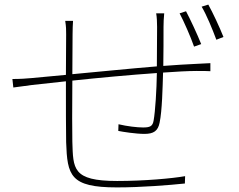

<svg xmlns="http://www.w3.org/2000/svg" viewBox="-20 -802 1040 836"><path d="M790 -753 762 -744C781 -708 810 -642 825 -599L856 -610C839 -653 808 -719 790 -753ZM887 -782 858 -773C879 -738 905 -675 922 -629L953 -641C936 -684 906 -748 887 -782ZM34 -458 38 -421C66 -425 90 -428 120 -432L267 -448C267 -342 267 -226 268 -183C273 -38 285 14 489 14C596 14 718 4 785 -3L786 -35C730 -25 609 -14 490 -14C294 -14 299 -68 295 -185C294 -219 294 -336 295 -451C408 -463 547 -476 663 -484C662 -412 656 -316 649 -278C645 -252 633 -247 603 -247C577 -247 534 -252 496 -261L495 -232C514 -228 571 -219 609 -219C649 -219 668 -232 675 -268C686 -320 688 -421 690 -486C747 -490 798 -493 836 -493C860 -493 883 -493 896 -492V-527C879 -526 861 -525 836 -524C793 -522 743 -519 691 -515C692 -566 692 -636 692 -685C692 -702 693 -726 695 -744H660C663 -728 664 -704 664 -685L663 -513C541 -503 404 -489 295 -479L296 -653C296 -672 297 -698 298 -711H264C268 -685 268 -672 268 -653L267 -476L117 -462C96 -460 68 -458 34 -458Z"/></svg>

Font: Harano Aji Gothic ExtraLight
Style: Regular
Weight: 250
Foundry: Masamichi Hosoda
Version: HaranoAjiGothic-ExtraLight version 20230610;ttx 4.39.4